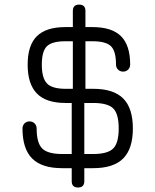

<svg xmlns="http://www.w3.org/2000/svg" viewBox="-20 -748 691 854"><path d="M256.5 0Q165.5 0 122.8 -43.2Q80 -86.5 80 -176.5Q80 -190 89 -199Q98 -208 111.5 -208Q125 -208 134 -199Q143 -190 143 -176.5Q143 -112 167.8 -87.5Q192.5 -63 256.5 -63H394.5Q459 -63 483.5 -87.5Q508 -112 508 -176.5Q508 -241.5 483.5 -265.8Q459 -290 394.5 -290H271.5Q185 -290 144 -332.2Q103 -374.5 103 -460Q103 -546.5 144 -587Q185 -627.5 270.5 -627.5H391.5Q477.5 -627.5 518.2 -587Q559 -546.5 559 -461Q559 -447.5 550 -438.5Q541 -429.5 527.5 -429.5Q514 -429.5 505 -438.5Q496 -447.5 496 -461Q496 -520 473.8 -542.2Q451.5 -564.5 391.5 -564.5H270.5Q211 -564.5 188.5 -542.2Q166 -520 166 -460Q166 -401 188.8 -377Q211.5 -353 271.5 -353H394.5Q485 -353 528 -310Q571 -267 571 -176.5Q571 -86.5 528 -43.2Q485 0 394.5 0ZM327 86Q299 86 299 58V-309.5L304 -336V-699.5Q304 -727.5 332 -727.5Q360 -727.5 360 -699.5V-332L355 -307.5V58Q355 86 327 86Z"/></svg>

Font: Jura Light Medium
Style: Regular
Weight: 500
Version: Version 5.106